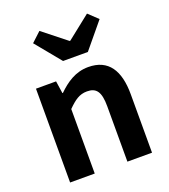

<svg xmlns="http://www.w3.org/2000/svg" viewBox="-153 -967 947 1077"><g transform="rotate(-20 320.5 -429.0)"><path d="M79 0H226V-385C267 -426 297 -448 342 -448C397 -448 421 -418 421 -331V0H568V-349C568 -490 516 -574 395 -574C319 -574 262 -534 213 -486H210L199 -560H79ZM275 -654H423L548 -805L492 -858L352 -747H348L208 -858L151 -805Z"/></g></svg>

Font: Noto Sans CJK TC
Style: Bold
Weight: 700
Designer: Ryoko NISHIZUKA 西塚涼子 (kana, bopomofo & ideographs); Paul D. Hunt (Latin, Greek & Cyrillic); Sandoll Communications 산돌커뮤니
Foundry: Adobe
Version: Version 2.004;hotconv 1.0.118;makeotfexe 2.5.65603